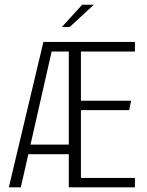

<svg xmlns="http://www.w3.org/2000/svg" viewBox="-20 -799 626 819"><path d="M273.5 -620H555.5V-579.2H325.2V-369.2H539.2L531.2 -329.2H325.2V-40H555.5V0H273.5ZM69.7 -141.3V-182.3H287.8V-141.3ZM17.7 0 165.1 -620H209.6L68.8 0ZM173.3 -579.2V-620H286.5V-579.2ZM243.9 -683.8 330.5 -778.8H380.3L277.2 -683.8Z"/></svg>

Font: Smooch Sans Thin
Style: Regular
Weight: 100
Designer: Robert E. Leuschke
Foundry: Robert E. Leuschke
Version: Version 1.010